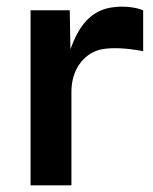

<svg xmlns="http://www.w3.org/2000/svg" viewBox="-20 -558 461 578"><path d="M72 0H195V-282C195 -354 238 -401 288 -410C318 -415 357 -414 411 -404V-527C390 -536 355 -540 328 -537C250 -531 215 -473 192 -410L190 -527H72Z"/></svg>

Font: Easer Grotesk Medium
Style: Regular
Weight: 500
Designer: Boardeaser, Bonnie Shaver-Troup, Thomas Jockin
Foundry: Lexend
Version: Version 1.001;Glyphs 3.1.2 (3151)